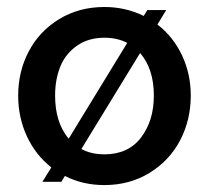

<svg xmlns="http://www.w3.org/2000/svg" viewBox="-20 -517 595 546"><path d="M427.7 -447.3Q472.7 -412.6 497.6 -359.6Q522.5 -306.6 522.5 -245.1Q522.5 -175.8 492.2 -117.9Q461.9 -60.1 405.3 -25.4Q348.6 9.3 276.9 9.3Q215.3 9.3 164.6 -16.6L154.3 0H100.6L126 -41Q81.1 -76.2 56.4 -129.6Q31.7 -183.1 31.7 -245.1Q31.7 -314 62 -371.3Q92.3 -428.7 148.7 -462.9Q205.1 -497.1 276.9 -497.1Q336.9 -497.1 388.7 -471.7L398.9 -488.3H452.6ZM136.7 -245.1Q136.7 -168.5 175.3 -122.6L341.8 -395Q313.5 -409.7 276.9 -409.7Q231 -409.7 198.5 -386.7Q166 -363.8 151.4 -327.4Q136.7 -291 136.7 -245.1ZM276.9 -78.1Q344.7 -78.1 381.1 -126Q417.5 -173.8 417.5 -245.1Q417.5 -321.3 378.4 -366.2L211.4 -93.3Q239.3 -78.1 276.9 -78.1Z"/></svg>

Font: HK Grotesk SemiBold Legacy
Style: Regular
Weight: 600
Designer: Alfredo Marco Pradil
Foundry: Hanken Design Co.
Version: Version 2.022;PS 002.022;hotconv 1.0.88;makeotf.lib2.5.64775